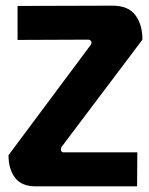

<svg xmlns="http://www.w3.org/2000/svg" viewBox="-20 -657 526 678"><path d="M465 -119 464 1H105Q56 1 33 -29.5Q10 -60 10 -109L300 -498Q305 -505 302 -511Q299 -517 291 -517L42 -516V-636L377 -637Q433 -637 458 -603.5Q483 -570 483 -517L198 -139Q194 -133 195.5 -126Q197 -119 205 -119Z"/></svg>

Font: Gemunu Libre ExtraLight ExtraBold
Style: Regular
Weight: 800
Version: Version 1.100